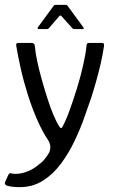

<svg xmlns="http://www.w3.org/2000/svg" viewBox="-41 -649 472 792"><path d="M158 -70Q135 -104 113.5 -152.5Q92 -201 74.5 -256Q57 -311 45 -364.5Q33 -418 26 -460Q24 -472 34 -472H89Q95 -472 98.5 -469Q102 -466 103 -457Q105 -432 112.5 -396.5Q120 -361 131 -322Q142 -283 154 -245Q166 -207 179 -176Q192 -145 203 -128Q207 -121 211 -121Q215 -121 216 -125Q230 -150 245 -191Q260 -232 275 -280Q290 -328 301 -375.5Q312 -423 316 -461Q316 -468 319.5 -470Q323 -472 329 -472H378Q383 -472 386 -470Q389 -468 388 -459Q383 -424 375 -389.5Q367 -355 357.5 -320.5Q348 -286 336 -248Q324 -214 307.5 -166.5Q291 -119 267 -68.5Q243 -18 211 25.5Q179 69 136.5 96Q94 123 40 123Q25 123 12 121.5Q-1 120 -12 117Q-24 112 -20 102L-6 71Q-3 66 0 65.5Q3 65 8 67Q33 71 61.5 62Q90 53 111 36Q131 22 141.5 9.5Q152 -3 162 -20Q167 -31 166.5 -44Q166 -57 158 -70ZM118 -529Q115 -529 114.5 -531Q114 -533 115 -536L181 -626Q184 -629 188 -629H230Q235 -629 237 -626L303 -536Q305 -533 304.5 -531Q304 -529 300 -529H265Q260 -529 258 -532L212 -583Q208 -587 204 -583L160 -532Q158 -529 153 -529Z"/></svg>

Font: Glory Thin
Style: Regular
Weight: 400
Version: Version 1.011